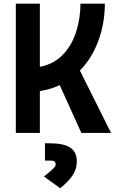

<svg xmlns="http://www.w3.org/2000/svg" viewBox="-20 -713 626 1030"><path d="M64.9 0V-693.4H193.8V-354.5Q268.6 -368.7 316.9 -419.2Q365.2 -469.7 388.4 -542.2Q411.6 -614.7 411.6 -693.4H542.5Q542.5 -589.8 508.1 -495.4Q473.6 -400.9 408.7 -334.5L575.7 0H416.5L300.3 -256.3Q250.5 -232.9 193.8 -224.6V0ZM303.2 296.9 215.8 233.9Q252 205.1 265.4 191.7Q278.8 178.2 278.8 169.4Q278.8 148.4 252.9 148.4H221.2V55.7H248Q322.3 55.7 357.2 79.1Q392.1 102.5 392.1 151.9Q392.1 192.4 370.8 225.6Q349.6 258.8 303.2 296.9Z"/></svg>

Font: Cascadia Code NF
Style: Bold
Weight: 700
Monospace: yes
Designer: Aaron Bell
Foundry: Saja Typeworks
Version: Version 2404.023; ttfautohint (v1.8.4)